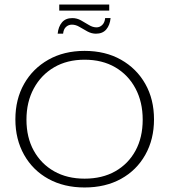

<svg xmlns="http://www.w3.org/2000/svg" viewBox="-20 -819 749 849"><path d="M354 10Q263 10 194 -28Q125 -66 86.5 -134.5Q48 -203 48 -291Q48 -380 86.5 -448Q125 -516 194 -555Q263 -594 354 -594Q446 -594 515 -555Q584 -516 622.5 -448Q661 -380 661 -291Q661 -203 622.5 -134.5Q584 -66 515 -28Q446 10 354 10ZM354 -29Q432 -29 489.5 -61.5Q547 -94 579 -152.5Q611 -211 611 -290Q611 -368 579 -428Q547 -488 489.5 -521.5Q432 -555 354 -555Q277 -555 219.5 -521.5Q162 -488 129.5 -428Q97 -368 97 -290Q97 -211 129.5 -152.5Q162 -94 219.5 -61.5Q277 -29 354 -29ZM404 -670Q385 -670 366.5 -680Q348 -690 331.5 -700Q315 -710 298 -710Q283 -710 272 -700Q261 -690 259 -670H235Q238 -701 254 -720Q270 -739 300 -739Q320 -739 338 -729Q356 -719 373 -708.5Q390 -698 407 -698Q421 -698 432 -708.5Q443 -719 445 -739H469Q466 -708 450 -689Q434 -670 404 -670ZM242 -772V-799H463V-772Z"/></svg>

Font: Rokkitt SemiBold ExtraLight
Style: Regular
Weight: 250
Version: Version 3.103